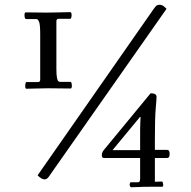

<svg xmlns="http://www.w3.org/2000/svg" viewBox="-20 -721 803 807"><path d="M194 9Q187 20 181 26.5Q175 33 167 33Q155 33 138 16L625 -682Q633 -694 638 -697.5Q643 -701 650 -701Q662 -701 671 -692.5Q680 -684 680 -684ZM217 -432Q217 -405 219.5 -393.5Q222 -382 225.5 -379.5Q229 -377 232 -377H276Q279 -377 280.5 -372Q282 -367 282 -361Q282 -349 277 -349Q249 -349 227.5 -349.5Q206 -350 183 -350Q152 -350 131.5 -349Q111 -348 91 -348Q86 -348 86 -360Q86 -366 87.5 -371Q89 -376 90 -376H140Q149 -376 149 -387V-577Q149 -619 144 -630Q139 -641 133 -641H90Q86 -641 84.5 -646Q83 -651 83 -657Q83 -669 88 -669Q117 -669 135 -668.5Q153 -668 176 -668Q207 -668 231 -669Q255 -670 275 -670Q281 -670 281 -657Q281 -652 279.5 -647Q278 -642 276 -642H226Q217 -642 217 -631ZM569 -57H416Q408 -57 408 -69Q408 -74 410 -79.5Q412 -85 416 -90L613 -329Q638 -329 638 -314Q638 -304 634.5 -265Q631 -226 631 -134V-91H683Q693 -91 693 -74Q693 -57 683 -57H631V43L660 42Q663 42 664.5 47Q666 52 666 55Q666 64 662 64H607Q578 64 564.5 65Q551 66 531 66Q529 66 527 62.5Q525 59 525 55Q525 52 526.5 48.5Q528 45 529 45H558Q566 45 567.5 40Q569 35 569 28ZM453 -90H569V-180Q569 -198 570 -213.5Q571 -229 571 -229H568Z"/></svg>

Font: Sedan
Style: Regular
Weight: 400
Designer: Sebastian Salazar
Foundry: Sebastian Salazar
Version: Version 1.100; ttfautohint (v1.8.4.7-5d5b)